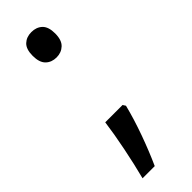

<svg xmlns="http://www.w3.org/2000/svg" viewBox="-230 -565 713 713"><g transform="rotate(-45 126.5 -208.0)"><path d="M66 -480Q66 -515 82.5 -530.5Q99 -546 125 -546Q151 -546 167.5 -530.5Q184 -515 184 -480Q184 -445 167 -429Q150 -413 125 -413Q99 -413 82.5 -429Q66 -445 66 -480ZM180 -104Q166 -48 143.5 14.5Q121 77 97 130H33Q48 72 61.5 5Q75 -62 82 -115H173Z"/></g></svg>

Font: Noto Sans Thai SemCond
Style: Regular
Weight: 400
Width: 4
Designer: Monotype Design Team
Foundry: Monotype Imaging Inc.
Version: Version 2.002; ttfautohint (v1.8.4.7-5d5b)